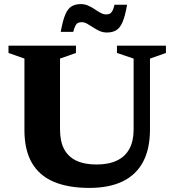

<svg xmlns="http://www.w3.org/2000/svg" viewBox="-20 -906 853 939"><path d="M633.5 -273V-619.5L552 -647V-682.5H791.5V-647L713.5 -619.5V-272.5Q713.5 -177.5 679.5 -114Q645.5 -50.5 579.5 -18.8Q513.5 13 417 13Q312.5 13 241.8 -17.5Q171 -48 135.2 -110.8Q99.5 -173.5 99.5 -269.5V-619.5L21.5 -647V-682.5H351.5V-647L273.5 -619.5V-273.5Q273.5 -215.5 293.2 -177.5Q313 -139.5 352.8 -120.5Q392.5 -101.5 452.5 -101.5Q511.5 -101.5 551.8 -120.8Q592 -140 612.8 -178Q633.5 -216 633.5 -273ZM601.5 -883Q592 -827 579.2 -797.8Q566.5 -768.5 548 -757.8Q529.5 -747 503 -747Q483 -747 466.2 -754.8Q449.5 -762.5 434.5 -772.5Q419.5 -782.5 406 -790Q392.5 -797.5 379.5 -797.5Q369 -797.5 361.5 -794Q354 -790.5 348.8 -780.2Q343.5 -770 338 -750H277Q287 -806 299.5 -835.2Q312 -864.5 330.5 -875.2Q349 -886 375.5 -886Q395 -886 412 -878.2Q429 -870.5 443.8 -860.5Q458.5 -850.5 472.2 -843Q486 -835.5 498.5 -835.5Q509.5 -835.5 516.8 -839Q524 -842.5 529.8 -853Q535.5 -863.5 540 -883Z"/></svg>

Font: Newsreader
Style: Bold
Weight: 700
Designer: Hugues Gentile
Foundry: Production Type
Version: Version 1.003